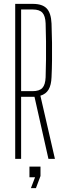

<svg xmlns="http://www.w3.org/2000/svg" viewBox="-20 -820 332 991"><path d="M58.5 0V-800H149.5Q198.5 -800 221 -776.5Q243.5 -753 246 -698.5Q248 -647 248.5 -599Q249 -551 248.5 -507Q248 -463 246 -422Q244.5 -381 230.8 -357.8Q217 -334.5 188.5 -326L263.5 0H230L158 -320.5H89V0ZM89 -349.5H148.5Q183.5 -349.5 198.8 -366.2Q214 -383 215.5 -421Q217 -467.5 217.5 -514Q218 -560.5 217.5 -607Q217 -653.5 215.5 -699.5Q214 -737.5 199 -754.2Q184 -771 149.5 -771H89ZM139.5 151 161 95H132V40H189V88.5L165.5 151Z"/></svg>

Font: Big Shoulders Display ExtraLight
Style: Regular
Weight: 250
Designer: Patric King
Foundry: XO Type Co
Version: Version 2.002